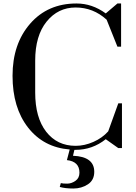

<svg xmlns="http://www.w3.org/2000/svg" viewBox="-20 -840 780 1102"><path d="M654 -820H675V-572H654L592 -727Q515 -797 414 -797Q313 -797 247.5 -716Q182 -635 182 -492V-309Q182 -165 245 -84Q308 -3 414 -3Q465 -3 516 -25.5Q567 -48 601 -86L659 -247H680V10H659L587 -41Q510 20 414 20H407L399 54Q521 59 521 146Q521 194 484.5 218Q448 242 401 242Q354 242 323 233L329 211Q341 214 365.5 214Q390 214 413 198Q436 182 436 151Q436 87 364 79L380 18Q230 6 141 -108Q52 -222 52 -405Q52 -588 153 -704Q254 -820 419 -820Q509 -820 587 -763Z"/></svg>

Font: Prata
Style: Regular
Weight: 400
Designer: Cyreal (www.cyreal.org)
Foundry: Cyreal (www.cyreal.org)
Version: Version 1.010